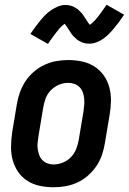

<svg xmlns="http://www.w3.org/2000/svg" viewBox="-20 -781 543 809"><path d="M206 8Q176 8 147.5 2Q119 -4 95.5 -19Q72 -34 56.5 -56.5Q41 -79 33.5 -106.5Q26 -134 26.5 -163.5Q27 -193 31 -222L51 -342Q55 -367 64 -392Q73 -417 87.5 -439Q102 -461 123 -479Q144 -497 168 -508Q192 -519 217 -523.5Q242 -528 267 -528Q297 -528 325.5 -522Q354 -516 377.5 -501Q401 -486 417 -463.5Q433 -441 440.5 -413.5Q448 -386 447.5 -356.5Q447 -327 442 -298L422 -178Q418 -153 409.5 -128Q401 -103 386 -81Q371 -59 350.5 -41Q330 -23 306 -12Q282 -1 256.5 3.5Q231 8 206 8ZM206 -88Q225 -88 245 -96Q265 -104 279.5 -119.5Q294 -135 301.5 -154.5Q309 -174 312 -193L332 -313Q334 -327 335 -340.5Q336 -354 334.5 -367.5Q333 -381 328.5 -393Q324 -405 315 -414Q306 -423 293.5 -427.5Q281 -432 267 -432Q248 -432 228.5 -424Q209 -416 194 -400.5Q179 -385 172 -365.5Q165 -346 162 -327L142 -207Q140 -193 138.5 -179.5Q137 -166 139 -152.5Q141 -139 145.5 -127Q150 -115 159 -106Q168 -97 180 -92.5Q192 -88 206 -88ZM182 -596 108 -638Q120 -656 131 -670.5Q142 -685 152 -697Q162 -709 172 -719Q182 -729 196 -738.5Q210 -748 225 -754Q240 -760 256 -760Q261 -760 265 -759.5Q269 -759 274 -758Q279 -757 283.5 -755.5Q288 -754 292 -751.5Q296 -749 300 -747Q304 -745 307.5 -742Q311 -739 314 -736Q317 -733 320.5 -729.5Q324 -726 327 -722.5Q330 -719 332 -715Q334 -711 336.5 -708Q339 -705 341 -701.5Q343 -698 346.5 -693Q350 -688 352.5 -684Q355 -680 358 -677Q361 -674 361 -672Q360 -672 358 -672.5Q356 -673 355 -673H354L358 -676Q361 -678 364 -680.5Q367 -683 370 -685.5Q373 -688 374.5 -690Q376 -692 378 -693.5Q380 -695 382 -697.5Q384 -700 385.5 -702Q387 -704 389.5 -706.5Q392 -709 394 -712Q396 -715 398.5 -718Q401 -721 403 -724Q405 -727 407.5 -730.5Q410 -734 412.5 -737.5Q415 -741 418 -745Q421 -749 423.5 -753Q426 -757 429 -761L503 -719Q491 -701 480 -686.5Q469 -672 459 -660Q449 -648 439 -638Q429 -628 416 -618.5Q403 -609 387.5 -603Q372 -597 357 -597Q352 -597 347 -597.5Q342 -598 337 -599Q332 -600 328 -601.5Q324 -603 319.5 -605.5Q315 -608 311 -610Q307 -612 304 -615Q301 -618 297.5 -621Q294 -624 290.5 -627.5Q287 -631 284 -634.5Q281 -638 279 -642Q277 -646 274.5 -649Q272 -652 270 -655.5Q268 -659 264.5 -664Q261 -669 258.5 -673Q256 -677 253 -680Q250 -683 250 -685Q252 -685 253.5 -684.5Q255 -684 256 -684H257L254 -682Q250 -679 247 -676.5Q244 -674 241 -671.5Q238 -669 236.5 -667Q235 -665 233 -663.5Q231 -662 229 -659.5Q227 -657 225.5 -655Q224 -653 222 -650.5Q220 -648 217.5 -645Q215 -642 213 -639Q211 -636 208.5 -633Q206 -630 203.5 -626.5Q201 -623 198.5 -619.5Q196 -616 193 -612Q190 -608 187.5 -604Q185 -600 182 -596Z"/></svg>

Font: Iosevka Custom
Style: Bold Italic
Weight: 700
Italic angle: -9°
Designer: Belleve Invis
Foundry: Belleve Invis
Version: Version 30.3.1; ttfautohint (v1.8.3)